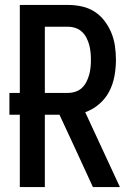

<svg xmlns="http://www.w3.org/2000/svg" viewBox="-20 -755 540 775"><path d="M60 0V-292H18V-380H60V-735H255Q283 -735 310.5 -729Q338 -723 361.5 -708Q385 -693 402 -670.5Q419 -648 429.5 -622.5Q440 -597 444 -569Q448 -541 448 -514Q448 -481 442 -448Q436 -415 421 -386Q406 -357 380.5 -335Q355 -313 324 -302L464 0H355L286 -150L220 -292H161V0ZM161 -380H255Q270 -380 285 -385Q300 -390 311 -400.5Q322 -411 329 -425Q336 -439 340 -453.5Q344 -468 345.5 -483Q347 -498 347 -514Q347 -529 345.5 -544Q344 -559 340 -574Q336 -589 329 -602.5Q322 -616 311 -626.5Q300 -637 285 -642Q270 -647 255 -647H161Z"/></svg>

Font: Iosevka Custom Semibold
Style: Regular
Weight: 600
Designer: Belleve Invis
Foundry: Belleve Invis
Version: Version 27.0.2; ttfautohint (v1.8.4)